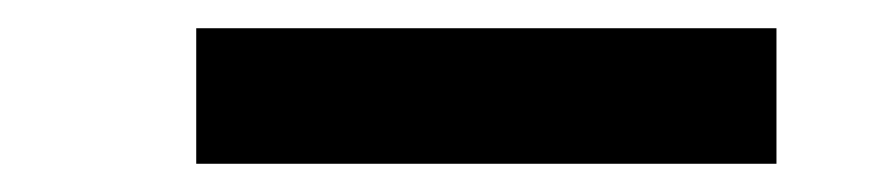

<svg xmlns="http://www.w3.org/2000/svg" viewBox="-20 -430 625 136"><path d="M119 -410H530V-314H119Z"/></svg>

Font: Parkinsans Medium
Style: Regular
Weight: 500
Designer: Red Stone, Indian Type Foundry
Foundry: Indian Type Foundry
Version: Version 1.000